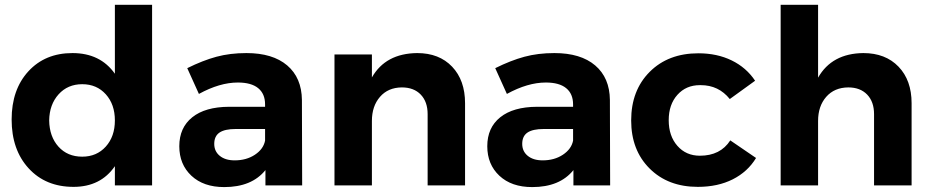

<svg xmlns="http://www.w3.org/2000/svg" viewBox="-20 -762 3824 789"><path d="M27.8 -271Q27.8 -394 96.7 -469Q165.5 -543.9 277.8 -543.9Q392.1 -543.9 452.1 -459V-742.2H605V0H452.1V-79.1Q393.6 5.9 282.2 5.9Q167.5 5.9 97.7 -70.3Q27.8 -146.5 27.8 -271ZM182.1 -267.1Q183.1 -200.7 220.2 -159.4Q257.3 -118.2 317.9 -118.2Q377.4 -118.2 414.8 -159.7Q452.1 -201.2 452.1 -267.1Q452.1 -333 414.8 -374.5Q377.4 -416 317.9 -416Q258.3 -416 220.7 -374.3Q183.1 -332.5 182.1 -267.1Z M716.8 -161.1Q716.8 -237.3 770 -280Q823.2 -322.8 921.4 -323.2H1069.3V-333Q1069.3 -376.5 1041 -399.7Q1012.7 -422.9 957.5 -422.9Q882.8 -422.9 797.4 -376L749.5 -481.9Q813.5 -513.7 869.4 -528.8Q925.3 -543.9 992.7 -543.9Q1100.6 -543.9 1160.2 -493.2Q1219.7 -442.4 1220.7 -351.1L1221.7 0H1070.8V-63Q1014.6 6.8 901.4 6.8Q816.4 6.8 766.6 -39.8Q716.8 -86.4 716.8 -161.1ZM860.4 -170.9Q860.4 -140.1 883.1 -121.6Q905.8 -103 944.3 -103Q992.7 -103 1027.6 -126.2Q1062.5 -149.4 1069.3 -184.1V-231.9H948.7Q903.8 -231.9 882.1 -217.3Q860.4 -202.6 860.4 -170.9Z M1354.5 0V-538.1H1508.3V-443.8Q1564.5 -542.5 1694.3 -543.9Q1784.7 -543.9 1837.9 -488Q1891.1 -432.1 1891.1 -337.9V0H1737.3V-293Q1737.3 -343.8 1709 -373.3Q1680.7 -402.8 1631.3 -402.8Q1574.7 -402.3 1541.5 -364Q1508.3 -325.7 1508.3 -265.1V0Z M1982.4 -161.1Q1982.4 -237.3 2035.6 -280Q2088.9 -322.8 2187 -323.2H2335V-333Q2335 -376.5 2306.6 -399.7Q2278.3 -422.9 2223.1 -422.9Q2148.4 -422.9 2063 -376L2015.1 -481.9Q2079.1 -513.7 2135 -528.8Q2190.9 -543.9 2258.3 -543.9Q2366.2 -543.9 2425.8 -493.2Q2485.4 -442.4 2486.3 -351.1L2487.3 0H2336.4V-63Q2280.3 6.8 2167 6.8Q2082 6.8 2032.2 -39.8Q1982.4 -86.4 1982.4 -161.1ZM2126 -170.9Q2126 -140.1 2148.7 -121.6Q2171.4 -103 2210 -103Q2258.3 -103 2293.2 -126.2Q2328.1 -149.4 2335 -184.1V-231.9H2214.4Q2169.4 -231.9 2147.7 -217.3Q2126 -202.6 2126 -170.9Z M2573.7 -267.1Q2573.7 -390.6 2649.9 -466.8Q2726.1 -543 2850.1 -543Q2926.8 -543 2986.8 -513.7Q3046.9 -484.4 3083 -430.2L2979 -355Q2933.1 -412.1 2859.9 -412.1Q2857.9 -412.1 2856 -412.1Q2799.3 -412.1 2763.7 -372.3Q2728 -332.5 2728 -268.1Q2728 -203.1 2763.7 -162.6Q2799.3 -122.1 2856 -122.1Q2940.4 -122.1 2981 -185.1L3086.9 -112.8Q3052.7 -56.2 2991.2 -25.1Q2929.7 5.9 2847.7 5.9Q2725.1 5.9 2649.4 -69.6Q2573.7 -145 2573.7 -267.1Z M3188 0V-742.2H3341.8V-442.9Q3398.4 -542.5 3527.8 -543.9Q3618.7 -543.9 3672.4 -488Q3726.1 -432.1 3726.1 -337.9V0H3571.8V-293Q3571.8 -343.8 3543.5 -373.3Q3515.1 -402.8 3465.8 -402.8Q3408.7 -402.3 3375.2 -364Q3341.8 -325.7 3341.8 -265.1V0Z"/></svg>

Font: Montserrat Semi Bold
Style: Regular
Weight: 600
Designer: Julieta Ulanovsky
Foundry: Julieta Ulanovsky
Version: Version 3.001;PS 003.001;hotconv 1.0.70;makeotf.lib2.5.58329